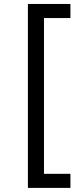

<svg xmlns="http://www.w3.org/2000/svg" viewBox="-20 -781 402 949"><path d="M117.9 147.7H328.1V78.1H197.4V-691.8H328.1V-761.4H117.9Z"/></svg>

Font: Inter-Regular
Style: Regular
Weight: 500
Designer: Rasmus Andersson
Foundry: rsms
Version: ""